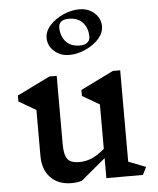

<svg xmlns="http://www.w3.org/2000/svg" viewBox="-59 -933 818 994"><g transform="rotate(-5 349.5 -436.5)"><path d="M644 0H454V-104L327 2Q306 10 272 10Q204 10 164 -31.5Q124 -73 124 -144V-383L35 -435V-466L206 -550H244V-194Q244 -139 261 -117Q278 -95 322 -95Q353 -95 383 -106.5Q413 -118 454 -152V-383L365 -435V-466L536 -550H574V-75L664 -40ZM500 -785Q500 -750 472 -719.5Q444 -689 402 -670.5Q360 -652 319 -652Q273 -652 241 -680.5Q209 -709 209 -750Q209 -785 237 -815.5Q265 -846 307 -864.5Q349 -883 390 -883Q437 -883 468.5 -854.5Q500 -826 500 -785ZM279 -798Q279 -754 304.5 -725Q330 -696 377 -696Q403 -696 416.5 -707Q430 -718 430 -738Q430 -782 404.5 -810.5Q379 -839 332 -839Q306 -839 292.5 -828.5Q279 -818 279 -798Z"/></g></svg>

Font: Inknut
Style: Antiqua
Weight: 400
Designer: Claus Eggers Srensen
Foundry: Claus Eggers Srensen
Version: Version 1.000; ttfautohint (v1.2) -l 7 -r 28 -G 50 -x 13 -D 